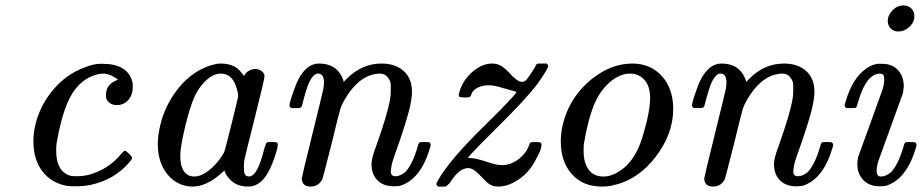

<svg xmlns="http://www.w3.org/2000/svg" viewBox="-20 -676 3395 707"><path d="M414 -383Q390 -402 365 -405Q344 -405 328 -399Q261 -377 227 -294Q203 -236 188 -146Q187 -138 187 -119Q187 -46 238 -29Q245 -27 263 -27Q299 -27 330 -40Q385 -60 426 -109Q436 -121 440 -121Q444 -121 454 -111Q464 -101 466 -97Q469 -92 455 -77Q401 -14 313 5Q288 10 257 10Q233 10 224 8Q168 -3 135.5 -46Q103 -89 103 -155Q103 -182 108 -206Q123 -281 172.5 -341.5Q222 -402 290 -427Q324 -441 348 -441H358Q449 -441 467 -376Q469 -371 469 -356Q469 -327 452.5 -308Q436 -289 410 -289Q393 -289 381.5 -298.5Q370 -308 370 -325Q370 -362 404 -378Z M921 -422Q933 -422 943.5 -414Q954 -406 954 -395Q954 -384 918.5 -243.5Q883 -103 880 -88Q878 -80 878 -58Q878 -29 891 -27Q904 -23 916 -36Q935 -56 954 -131Q960 -151 964 -152Q967 -153 976 -153H981Q998 -153 1000 -151Q1003 -148 1003 -144Q1003 -143 1001 -129Q977 -43 946 -12Q923 11 894 11Q846 11 821 -22Q807 -39 807 -48H806Q805 -47 802 -44.5Q799 -42 797 -40Q742 11 688 11Q670 11 652 5Q611 -9 586 -49Q561 -89 561 -146Q561 -176 571 -219Q588 -286 629.5 -341.5Q671 -397 725 -423Q765 -442 793 -442Q830 -442 854 -424Q863 -417 879 -396Q882 -406 894.5 -414Q907 -422 921 -422ZM848 -361Q832 -405 793 -405Q762 -405 731 -372Q709 -349 694.5 -316Q680 -283 663 -215Q644 -135 644 -108V-100Q644 -53 667 -35Q678 -26 695 -26Q714 -26 734 -38Q763 -55 790 -91Q803 -109 806.5 -118.5Q810 -128 832 -217Q857 -317 857 -323Q857 -336 848 -361Z M1052 -278Q1046 -284 1046 -287Q1046 -298 1062 -343Q1079 -394 1102 -417Q1125 -442 1155 -442Q1218 -442 1241 -389Q1243 -383 1245 -378V-374L1258 -387Q1313 -442 1385 -442Q1436 -442 1466.5 -414.5Q1497 -387 1497 -338Q1497 -310 1485 -264Q1469 -205 1440 -124Q1423 -78 1421 -61Q1419 -49 1419 -45Q1419 -27 1436 -27Q1454 -27 1473 -43Q1499 -71 1518 -136Q1521 -148 1523.5 -150.5Q1526 -153 1537 -153H1543Q1560 -153 1562 -151Q1566 -147 1566 -143Q1566 -139 1563 -130Q1529 -16 1454 8Q1446 10 1430 10Q1392 10 1370 -12Q1348 -34 1348 -72Q1348 -93 1364 -135Q1409 -261 1417 -315Q1419 -324 1419 -349Q1419 -367 1418 -372Q1407 -405 1379 -405Q1371 -405 1366 -404Q1299 -395 1249 -309Q1238 -290 1233 -274Q1228 -258 1202 -151Q1170 -24 1167 -16Q1153 11 1123 11Q1093 11 1091 -18Q1091 -23 1130 -181Q1170 -343 1170 -346Q1173 -360 1173 -372Q1173 -405 1151 -405H1148Q1133 -402 1119 -374Q1108 -350 1092 -287Q1091 -285 1090 -283Q1088 -278 1075 -278Q1071 -278 1069 -278Z M1593 11Q1587 5 1587 2Q1587 -3 1594 -14Q1636 -88 1766 -215Q1882 -329 1882 -338L1835 -351Q1802 -362 1780 -362Q1756 -362 1737.5 -352.5Q1719 -343 1715 -327Q1713 -321 1711 -320Q1708 -317 1693 -317Q1674 -317 1670 -321Q1668 -325 1672 -339Q1688 -391 1735 -423Q1762 -442 1793 -442Q1801 -442 1809 -440Q1831 -435 1857 -406Q1882 -378 1898 -375Q1907 -373 1915 -379Q1925 -388 1949 -427Q1955 -441 1958 -441Q1960 -442 1966 -442H1977H1993Q1999 -436 1999 -434Q1999 -430 1992 -417Q1973 -386 1959 -367Q1916 -310 1806 -202Q1747 -144 1711 -105L1703 -95L1714 -94Q1732 -93 1770 -81Q1806 -68 1828 -68Q1861 -68 1889.5 -90Q1918 -112 1928 -141Q1931 -150 1934 -151.5Q1937 -153 1952 -153Q1962 -153 1965.5 -152.5Q1969 -152 1971.5 -150Q1974 -148 1974 -144Q1974 -125 1957 -96Q1928 -34 1873 -5Q1844 11 1815 11Q1803 11 1794 8Q1783 4 1775.5 -2.5Q1768 -9 1741 -37Q1721 -57 1704 -57Q1691 -57 1676 -48Q1656 -34 1636 -2Q1624 10 1620 11H1609Z M2159 -385Q2231 -442 2308 -442Q2376 -442 2417.5 -395.5Q2459 -349 2459 -275Q2459 -183 2394 -98Q2329 -13 2235 7Q2219 11 2197 11Q2126 11 2085.5 -35Q2045 -81 2045 -155Q2045 -182 2050 -206Q2072 -314 2159 -385ZM2129 -119Q2129 -77 2147.5 -51.5Q2166 -26 2202 -26Q2232 -26 2263 -47Q2319 -83 2346 -172Q2374 -265 2374 -315Q2374 -361 2350 -385Q2330 -405 2300 -405Q2297 -405 2292 -404.5Q2287 -404 2285 -404Q2250 -397 2219 -367.5Q2188 -338 2169 -294Q2145 -236 2130 -146Q2129 -138 2129 -119Z M2534 -278Q2528 -284 2528 -287Q2528 -298 2544 -343Q2561 -394 2584 -417Q2607 -442 2637 -442Q2700 -442 2723 -389Q2725 -383 2727 -378V-374L2740 -387Q2795 -442 2867 -442Q2918 -442 2948.5 -414.5Q2979 -387 2979 -338Q2979 -310 2967 -264Q2951 -205 2922 -124Q2905 -78 2903 -61Q2901 -49 2901 -45Q2901 -27 2918 -27Q2936 -27 2955 -43Q2981 -71 3000 -136Q3003 -148 3005.5 -150.5Q3008 -153 3019 -153H3025Q3042 -153 3044 -151Q3048 -147 3048 -143Q3048 -139 3045 -130Q3011 -16 2936 8Q2928 10 2912 10Q2874 10 2852 -12Q2830 -34 2830 -72Q2830 -93 2846 -135Q2891 -261 2899 -315Q2901 -324 2901 -349Q2901 -367 2900 -372Q2889 -405 2861 -405Q2853 -405 2848 -404Q2781 -395 2731 -309Q2720 -290 2715 -274Q2710 -258 2684 -151Q2652 -24 2649 -16Q2635 11 2605 11Q2575 11 2573 -18Q2573 -23 2612 -181Q2652 -343 2652 -346Q2655 -360 2655 -372Q2655 -405 2633 -405H2630Q2615 -402 2601 -374Q2590 -350 2574 -287Q2573 -285 2572 -283Q2570 -278 2557 -278Q2553 -278 2551 -278Z M3249 -599Q3249 -620 3266.5 -638Q3284 -656 3307 -656Q3324 -656 3335.5 -645Q3347 -634 3347 -617Q3347 -594 3328.5 -577Q3310 -560 3288 -560Q3271 -560 3260 -571Q3249 -582 3249 -599ZM3229 -441Q3265 -441 3286.5 -418Q3308 -395 3308 -357Q3306 -338 3305 -333Q3304 -330 3259.5 -207.5Q3215 -85 3214 -82Q3208 -62 3208 -46Q3208 -26 3224 -26Q3243 -26 3262 -43Q3288 -71 3307 -136Q3310 -148 3312.5 -150.5Q3315 -153 3326 -153H3332Q3349 -153 3351 -151Q3355 -147 3355 -143Q3355 -139 3352 -130Q3318 -16 3243 8Q3235 10 3219 10Q3181 10 3159 -13Q3137 -36 3137 -71Q3137 -84 3140 -98Q3141 -101 3185.5 -223.5Q3230 -346 3230 -347Q3236 -368 3236 -384Q3236 -396 3232.5 -400.5Q3229 -405 3218 -405Q3199 -404 3181 -386Q3156 -358 3139 -298Q3135 -282 3131 -279Q3130 -278 3112 -278H3096Q3090 -284 3090 -287Q3090 -291 3094 -302Q3118 -387 3170 -424Q3191 -438 3211 -441Z"/></svg>

Font: KaTeX_Main
Style: Italic
Weight: 400
Version: Version 1.1; ttfautohint (v1.3)